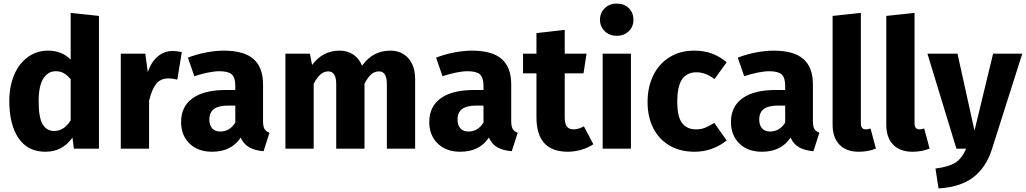

<svg xmlns="http://www.w3.org/2000/svg" viewBox="-20 -831 5733 1073"><path d="M533 -742V0H393L385 -62Q329 17 234 17Q135 17 83.5 -59Q32 -135 32 -267Q32 -348 59 -412Q86 -476 135.5 -512Q185 -548 249 -548Q325 -548 375 -498V-759ZM375 -159V-388Q356 -411 336.5 -422Q317 -433 292 -433Q248 -433 222 -392Q196 -351 196 -266Q196 -173 218.5 -136Q241 -99 283 -99Q338 -99 375 -159Z M996 -539 971 -386Q941 -393 923 -393Q877 -393 852.5 -362Q828 -331 813 -267V0H655V-531H792L806 -428Q824 -483 860.5 -514.5Q897 -546 943 -546Q971 -546 996 -539Z M1486 -89 1453 14Q1404 10 1373 -7.5Q1342 -25 1325 -62Q1273 17 1165 17Q1086 17 1039 -29Q992 -75 992 -149Q992 -236 1056.5 -282Q1121 -328 1241 -328H1295V-351Q1295 -398 1275 -415.5Q1255 -433 1205 -433Q1179 -433 1142 -425.5Q1105 -418 1066 -405L1030 -509Q1080 -528 1132.5 -538Q1185 -548 1230 -548Q1344 -548 1397 -501Q1450 -454 1450 -360V-154Q1450 -124 1458.5 -110Q1467 -96 1486 -89ZM1295 -146V-241H1256Q1202 -241 1176 -222Q1150 -203 1150 -163Q1150 -131 1166 -113.5Q1182 -96 1211 -96Q1264 -96 1295 -146Z M2300 -388V0H2142V-361Q2142 -432 2098 -432Q2073 -432 2054 -415Q2035 -398 2017 -363V0H1859V-361Q1859 -432 1814 -432Q1790 -432 1770.5 -414.5Q1751 -397 1733 -363V0H1575V-531H1712L1724 -468Q1754 -508 1792 -528Q1830 -548 1878 -548Q1922 -548 1954.5 -526Q1987 -504 2003 -464Q2035 -507 2073.5 -527.5Q2112 -548 2162 -548Q2224 -548 2262 -505.5Q2300 -463 2300 -388Z M2873 -89 2840 14Q2791 10 2760 -7.5Q2729 -25 2712 -62Q2660 17 2552 17Q2473 17 2426 -29Q2379 -75 2379 -149Q2379 -236 2443.5 -282Q2508 -328 2628 -328H2682V-351Q2682 -398 2662 -415.5Q2642 -433 2592 -433Q2566 -433 2529 -425.5Q2492 -418 2453 -405L2417 -509Q2467 -528 2519.5 -538Q2572 -548 2617 -548Q2731 -548 2784 -501Q2837 -454 2837 -360V-154Q2837 -124 2845.5 -110Q2854 -96 2873 -89ZM2682 -146V-241H2643Q2589 -241 2563 -222Q2537 -203 2537 -163Q2537 -131 2553 -113.5Q2569 -96 2598 -96Q2651 -96 2682 -146Z M3296 -25Q3267 -5 3228.5 6Q3190 17 3152 17Q2978 16 2978 -175V-421H2903V-531H2978V-646L3136 -664V-531H3258L3241 -421H3136V-177Q3136 -140 3148 -124Q3160 -108 3186 -108Q3213 -108 3243 -125Z M3520 -721Q3520 -682 3494 -656.5Q3468 -631 3426 -631Q3386 -631 3359.5 -657Q3333 -683 3333 -721Q3333 -759 3359.5 -785Q3386 -811 3426 -811Q3468 -811 3494 -785.5Q3520 -760 3520 -721ZM3506 0H3348V-531H3506Z M4041 -483 3973 -389Q3923 -427 3872 -427Q3819 -427 3792 -388Q3765 -349 3765 -262Q3765 -178 3792 -143Q3819 -108 3870 -108Q3897 -108 3919 -116.5Q3941 -125 3972 -144L4041 -46Q3962 17 3862 17Q3781 17 3722 -17.5Q3663 -52 3631 -114.5Q3599 -177 3599 -261Q3599 -345 3631 -410Q3663 -475 3722 -511.5Q3781 -548 3859 -548Q3914 -548 3958 -532Q4002 -516 4041 -483Z M4559 -89 4526 14Q4477 10 4446 -7.5Q4415 -25 4398 -62Q4346 17 4238 17Q4159 17 4112 -29Q4065 -75 4065 -149Q4065 -236 4129.5 -282Q4194 -328 4314 -328H4368V-351Q4368 -398 4348 -415.5Q4328 -433 4278 -433Q4252 -433 4215 -425.5Q4178 -418 4139 -405L4103 -509Q4153 -528 4205.5 -538Q4258 -548 4303 -548Q4417 -548 4470 -501Q4523 -454 4523 -360V-154Q4523 -124 4531.5 -110Q4540 -96 4559 -89ZM4368 -146V-241H4329Q4275 -241 4249 -222Q4223 -203 4223 -163Q4223 -131 4239 -113.5Q4255 -96 4284 -96Q4337 -96 4368 -146Z M4633 -135V-742L4791 -759V-141Q4791 -108 4819 -108Q4833 -108 4845 -113L4875 -1Q4834 17 4779 17Q4710 17 4671.5 -22.5Q4633 -62 4633 -135Z M4933 -135V-742L5091 -759V-141Q5091 -108 5119 -108Q5133 -108 5145 -113L5175 -1Q5134 17 5079 17Q5010 17 4971.5 -22.5Q4933 -62 4933 -135Z M5225 222 5208 111Q5284 101 5320.5 77Q5357 53 5379 0H5325L5163 -531H5331L5426 -101L5530 -531H5693L5524 1Q5492 104 5419.5 159.5Q5347 215 5225 222Z"/></svg>

Font: Fira Sans BGR
Style: Bold
Weight: 700
Designer: bBox Type GmbH & Carrois Corporate GbR & Edenspiekermann AG
Foundry: bBox Type GmbH & Carrois Corporate GbR & Edenspiekermann AG
Version: Version 4.301